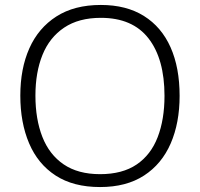

<svg xmlns="http://www.w3.org/2000/svg" viewBox="-20 -745 808 775"><path d="M705 -358Q705 -249 669 -166Q633 -83 561.5 -36.5Q490 10 384 10Q276 10 204.5 -36.5Q133 -83 97.5 -166.5Q62 -250 62 -359Q62 -468 98.5 -550Q135 -632 207.5 -678.5Q280 -725 387 -725Q490 -725 561 -680.5Q632 -636 668.5 -554Q705 -472 705 -358ZM123 -359Q123 -264 151 -192.5Q179 -121 237 -81.5Q295 -42 384 -42Q474 -42 531.5 -81Q589 -120 616.5 -191.5Q644 -263 644 -358Q644 -507 579.5 -590Q515 -673 387 -673Q298 -673 239 -633.5Q180 -594 151.5 -523.5Q123 -453 123 -359Z"/></svg>

Font: Noto Sans Arabic UI Lt
Style: Regular
Weight: 300
Designer: Monotype Design Team, Nadine Chahine and Nizar Qandah
Foundry: Monotype Imaging Inc.
Version: Version 2.010; ttfautohint (v1.8.4.7-5d5b)